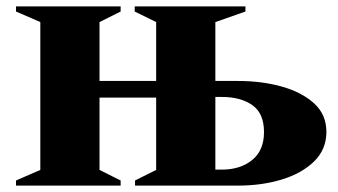

<svg xmlns="http://www.w3.org/2000/svg" viewBox="-20 -580 1055 600"><path d="M30 0V-16L106 -49V-511L30 -544V-560H357V-544L291 -511V-327H468V-511L401 -544V-560H747V-544L653 -511V-327H724Q798 -327 860.5 -309.5Q923 -292 961.5 -257Q1000 -222 1000 -168Q1000 -113 961.5 -75.5Q923 -38 860.5 -19Q798 0 724 0H402V-16L468 -49V-275H291V-49L357 -16V0ZM674 -277H653V-50H674Q731 -50 768 -80Q805 -110 805 -167Q805 -226 768.5 -251.5Q732 -277 674 -277Z"/></svg>

Font: Spectral SC ExtraBold
Style: Regular
Weight: 800
Designer: Jean-Baptiste Levee
Foundry: Production Type
Version: Version 2.001